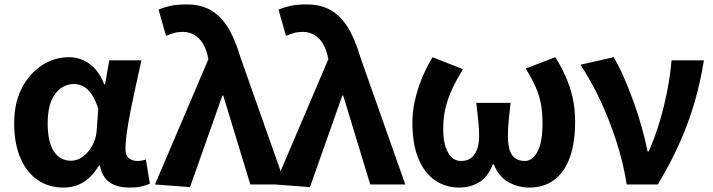

<svg xmlns="http://www.w3.org/2000/svg" viewBox="-20 -832 3214 866"><path d="M266 14Q200 14 150 -20Q100 -54 72 -119.5Q44 -185 44 -276Q44 -369 79 -435.5Q114 -502 170 -538Q226 -574 291 -574Q324 -574 353.5 -561.5Q383 -549 408 -522.5Q433 -496 450 -452H454L473 -560H618Q607 -510 594.5 -454Q582 -398 571 -343Q560 -288 553 -240.5Q546 -193 546 -159Q546 -130 561.5 -118Q577 -106 600 -106Q609 -106 618.5 -107.5Q628 -109 638 -113L656 -4Q642 3 619.5 8.5Q597 14 565 14Q509 14 475 -9Q441 -32 431 -85H426Q368 14 266 14ZM300 -107Q329 -107 354 -125.5Q379 -144 396 -174.5Q413 -205 416 -242L423 -341Q414 -371 402 -392.5Q390 -414 376 -427.5Q362 -441 346 -447Q330 -453 312 -453Q282 -453 255 -434.5Q228 -416 211.5 -377Q195 -338 195 -277Q195 -191 223 -149Q251 -107 300 -107Z M837 12 679 0 920 -565 916 -583Q903 -635 874 -661.5Q845 -688 806 -688Q781 -688 764 -683Q747 -678 729 -670L695 -789Q721 -799 748.5 -805.5Q776 -812 823 -812Q885 -812 930 -786.5Q975 -761 1007.5 -709Q1040 -657 1064 -575L1267 0H1109L987 -401H983Z M1378 12 1220 0 1461 -565 1457 -583Q1444 -635 1415 -661.5Q1386 -688 1347 -688Q1322 -688 1305 -683Q1288 -678 1270 -670L1236 -789Q1262 -799 1289.5 -805.5Q1317 -812 1364 -812Q1426 -812 1471 -786.5Q1516 -761 1548.5 -709Q1581 -657 1605 -575L1808 0H1650L1528 -401H1524Z M2052 14Q1989 14 1941 -19.5Q1893 -53 1866.5 -118.5Q1840 -184 1840 -280Q1840 -329 1852 -381Q1864 -433 1884.5 -482.5Q1905 -532 1931 -574L2068 -520Q2040 -474 2020 -431.5Q2000 -389 1989.5 -345Q1979 -301 1979 -251Q1979 -185 2000 -145.5Q2021 -106 2060 -106Q2085 -106 2102.5 -118Q2120 -130 2130.5 -155Q2141 -180 2141 -219Q2141 -245 2139 -266.5Q2137 -288 2134.5 -312.5Q2132 -337 2128 -368H2283Q2280 -337 2277 -312.5Q2274 -288 2272.5 -266.5Q2271 -245 2271 -219Q2271 -177 2280 -152Q2289 -127 2306.5 -116.5Q2324 -106 2347 -106Q2382 -106 2404.5 -148.5Q2427 -191 2427 -274Q2427 -323 2420 -362Q2413 -401 2396 -439.5Q2379 -478 2351 -523L2485 -574Q2511 -532 2531 -487.5Q2551 -443 2562.5 -393Q2574 -343 2574 -283Q2574 -188 2550 -121.5Q2526 -55 2479.5 -20.5Q2433 14 2368 14Q2318 14 2274 -10Q2230 -34 2207 -91H2203Q2181 -34 2141 -10Q2101 14 2052 14Z M2807 0Q2790 -104 2758 -201Q2726 -298 2685 -384.5Q2644 -471 2598 -540L2748 -574Q2772 -533 2795 -480.5Q2818 -428 2839 -369.5Q2860 -311 2875.5 -254.5Q2891 -198 2901 -149H2906Q2935 -215 2955.5 -284Q2976 -353 2989.5 -422.5Q3003 -492 3009 -560H3155Q3139 -461 3113 -371.5Q3087 -282 3047.5 -192Q3008 -102 2947 0Z"/></svg>

Font: Noto Sans KR
Style: Bold
Weight: 700
Designer: Ryoko NISHIZUKA  (kana, bopomofo & ideographs); Paul D. Hunt (Latin, Greek & Cyrillic); Sandoll Communications , Soo-you
Foundry: Adobe
Version: Version 2.004-H2;hotconv 1.0.118;makeotfexe 2.5.65603